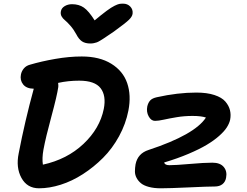

<svg xmlns="http://www.w3.org/2000/svg" viewBox="-20 -1017 1346 1047"><path d="M650.9 -997.1Q675.3 -997.1 690.4 -981.2Q705.6 -965.3 703.1 -942.9Q701.7 -927.2 683.3 -909.2Q665 -891.1 600.1 -844.2Q588.4 -836.4 570.1 -824Q551.8 -811.5 544.7 -806.9Q537.6 -802.2 525.9 -795.2Q514.2 -788.1 507.6 -785.9Q501 -783.7 491.9 -781.7Q482.9 -779.8 473.1 -779.8Q444.3 -779.8 427 -791.5Q409.7 -803.2 396 -830.1Q381.8 -856.4 363.5 -877.2Q345.2 -897.9 333.7 -907Q322.3 -916 315.7 -928Q309.1 -939.9 312 -955.1Q314.9 -972.7 332.5 -983.4Q350.1 -994.1 373 -994.1Q410.6 -994.1 437.3 -975.6Q463.9 -957 496.1 -905.8Q535.2 -938.5 561.3 -957.8Q587.4 -977.1 604.5 -985.4Q621.6 -993.7 629.9 -995.4Q638.2 -997.1 650.9 -997.1ZM192.9 9.8Q127.9 9.8 96.9 -46.9Q65.9 -103.5 82 -181.2Q115.7 -356.4 164.1 -533.2Q124.5 -533.7 106.2 -556.6Q87.9 -579.6 94.2 -610.8Q97.7 -628.9 110.1 -643.8Q122.6 -658.7 143.1 -664.1Q205.6 -682.6 281.5 -695.8Q357.4 -709 425.8 -709Q522.9 -709 586.9 -669.4Q650.9 -629.9 673.6 -563.7Q696.3 -497.6 680.2 -414.1Q666 -341.3 629.2 -273.9Q592.3 -206.5 541.7 -156Q491.2 -105.5 432.1 -67.4Q373 -29.3 311.3 -9.8Q249.5 9.8 192.9 9.8ZM216.8 -200.2Q208.5 -153.3 213.9 -119.1Q345.7 -147.9 435.1 -232.2Q524.4 -316.4 545.9 -422.9Q560.1 -495.1 528.6 -536.1Q497.1 -577.1 412.1 -577.1Q351.6 -577.1 296.9 -564.9Q298.8 -551.3 297.9 -543Q291 -495.1 260.3 -381.8Q229.5 -268.6 216.8 -200.2ZM856.9 9.8Q819.8 9.8 792.2 2.4Q764.6 -4.9 749.3 -17.3Q733.9 -29.8 724.9 -46.6Q715.8 -63.5 715.8 -82.3Q715.8 -101.1 719.2 -121.1Q731 -180.2 790 -199.2Q1042 -282.2 1103 -376Q1077.1 -384.8 1029.8 -384.8Q984.4 -384.8 943.6 -377.9Q902.8 -371.1 873.3 -364.5Q843.8 -357.9 825.2 -357.9Q804.2 -357.9 790.8 -382.3Q777.3 -406.7 783.2 -437Q788.1 -457.5 799.3 -469.5Q810.5 -481.4 835 -486.8Q948.7 -512.2 1050.8 -512.2Q1108.9 -512.2 1149.4 -498.8Q1189.9 -485.4 1209 -463.1Q1228 -440.9 1234.1 -416Q1240.2 -391.1 1234.9 -363.8Q1230.5 -343.8 1216.8 -322.3Q1203.1 -300.8 1175 -275.9Q1147 -251 1107.4 -227.3Q1067.9 -203.6 1008.1 -178.2Q948.2 -152.8 875 -130.9Q878.9 -116.2 903.8 -116.2Q938.5 -116.2 1015.6 -123Q1092.8 -129.9 1138.2 -129.9Q1180.7 -129.9 1200.2 -106.4Q1219.7 -83 1212.9 -47.9Q1209 -25.4 1193.1 -12.7Q1177.2 0 1150.9 0Q1113.3 0 1009 4.9Q904.8 9.8 856.9 9.8Z"/></svg>

Font: Shantell Sans Normal
Style: Italic
Weight: 600
Italic angle: -11.31°
Designer: Stephen Nixon, Anya Danilova, Shantell Martin
Foundry: Arrow Type
Version: Version 1.006;[559af2be0]